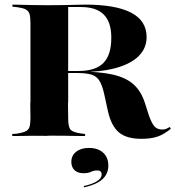

<svg xmlns="http://www.w3.org/2000/svg" viewBox="-20 -591 761 833"><path d="M112.1 -145.2V-492.7Q112.1 -518.5 107.7 -531.5Q103.2 -544.4 91.1 -550.4Q79 -556.5 55.6 -559.7L33.9 -562.1V-571Q49.2 -571 72.2 -570.2Q95.2 -569.4 123.4 -569Q151.6 -568.5 182.3 -568.5H193.5Q229 -568.5 258.1 -569Q287.1 -569.4 310.1 -570.2Q333.1 -571 348.4 -571Q482.3 -571 549.2 -535.9Q616.1 -500.8 616.1 -429.8Q616.1 -382.3 581.9 -348Q547.6 -313.7 482.7 -296Q417.7 -278.2 325.8 -278.2H200.8V-283.1H321.8Q394.4 -283.1 428.6 -317.7Q462.9 -352.4 462.9 -427.4Q462.9 -495.2 430.2 -527.8Q397.6 -560.5 331.5 -560.5H275.8V-145.2ZM593.5 11.3Q529 11.3 496 -16.5Q462.9 -44.4 448.4 -108.1L431.5 -185.5Q423.4 -221 411.3 -240.7Q399.2 -260.5 376.6 -267.3Q354 -274.2 315.3 -274.2H216.9V-280.6H319.4Q410.5 -280.6 468.1 -267.7Q525.8 -254.8 558.9 -225.4Q591.9 -196 608.1 -146L626.6 -88.7Q638.7 -54.8 650.8 -41.9Q662.9 -29 684.7 -29Q692.7 -29 700.4 -31.9Q708.1 -34.7 716.9 -40.3L721 -32.3Q691.9 -8.1 663.3 1.6Q634.7 11.3 593.5 11.3ZM181.5 -1.6Q150.8 -2.4 122.6 -2Q94.4 -1.6 71.8 -1.2Q49.2 -0.8 33.1 -0.8V-9.7L54.8 -11.3Q78.2 -15.3 90.7 -21Q103.2 -26.6 107.7 -39.5Q112.1 -52.4 112.1 -78.2L111.3 -145.2H275L275.8 -78.2Q275.8 -39.5 286.3 -28.2Q296.8 -16.9 330.6 -12.1L349.2 -9.7V-0.8Q333.9 -0.8 311.7 -1.2Q289.5 -1.6 262.9 -2Q236.3 -2.4 205.6 -2.4H197.6ZM344.4 221.8 343.5 216.1Q380.6 208.1 400.8 195.2Q421 182.3 421 166.1Q421 148.4 401.6 148.4Q387.9 148.4 375 154.4Q362.1 160.5 341.9 160.5Q316.9 160.5 303.2 147.2Q289.5 133.9 289.5 111.3Q289.5 83.9 310.5 67.3Q331.5 50.8 366.1 50.8Q404.8 50.8 427.4 71.4Q450 91.9 450 127.4Q450 163.7 423.8 187.1Q397.6 210.5 344.4 221.8Z"/></svg>

Font: Playfair 144pt SemiExpanded Black
Style: Regular
Weight: 900
Width: 6
Designer: Claus Eggers Sørensen
Foundry: Claus Eggers Sørensen
Version: Version 2.203